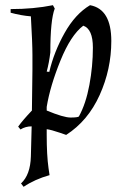

<svg xmlns="http://www.w3.org/2000/svg" viewBox="-20 -505 492 740"><path d="M409 -347Q409 -238 364 -138.5Q319 -39 235 15L212 7Q177 -5 160 -7V15Q160 93 167 143L171 170Q114 186 71 215L61 202Q97 169 99 98L102 -18Q78 -18 59 -6L50 -17Q67 -41 103 -79L105 -236Q105 -247 105 -293Q105 -339 99 -442Q61 -445 21 -456V-470Q110 -470 184 -485L191 -472Q174 -428 174 -303Q169 -262 160 -229L170 -228Q188 -305 229 -378Q270 -451 327 -485Q409 -470 409 -347ZM160 -79Q225 -52 252 -52Q279 -52 284 -56Q311 -105 324.5 -177.5Q338 -250 338 -321.5Q338 -393 301 -406Q253 -370 213 -271.5Q173 -173 160 -93Z"/></svg>

Font: Almendra
Style: Italic
Weight: 400
Italic angle: -12°
Designer: Ana Sanfelippo
Foundry: Ana Sanfelippo
Version: Version 1.004